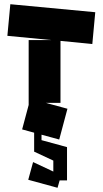

<svg xmlns="http://www.w3.org/2000/svg" viewBox="-20 -662 487 911"><path d="M261 0 85 -48 116 -164V-472H223L15 -492L29 -642L432 -604L418 -453L267 -468V-174H197L300 -146ZM298 194H263L253 229L114 191L137 107L233 152V100L143 58H142V-40H177V3L298 36Z"/></svg>

Font: Blaka
Style: Regular
Weight: 400
Designer: Mohamed Gaber
Foundry: Kief Type Foundry
Version: Version 1.003; ttfautohint (v1.8.4.7-5d5b)